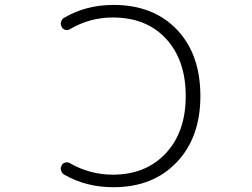

<svg xmlns="http://www.w3.org/2000/svg" viewBox="-20 -784 1040 792"><path d="M445.3 -711.9Q349.6 -711.9 267.6 -663.1Q258.8 -658.2 248.5 -661.1Q238.3 -664.1 234.4 -673.8Q230.5 -679.7 230.5 -686.5Q230.5 -690.4 232.4 -694.3Q235.4 -706.1 245.1 -710.9Q335 -763.7 448.2 -763.7Q612.3 -763.7 709.5 -662.1Q806.6 -560.5 806.6 -387.7Q806.6 -216.8 708.5 -114.3Q610.4 -11.7 448.2 -11.7Q335 -11.7 245.1 -63.5Q235.4 -68.4 232.4 -80.1Q230.5 -84 230.5 -87.9Q230.5 -94.7 234.4 -101.6Q238.3 -110.4 248.5 -113.3Q258.8 -116.2 267.6 -111.3Q350.6 -63.5 445.3 -63.5Q581.1 -63.5 663.6 -151.4Q746.1 -239.3 746.1 -387.7Q746.1 -536.1 665 -624Q584 -711.9 445.3 -711.9Z"/></svg>

Font: Rounded-X Mgen+ 2m light
Style: Regular
Weight: 200
Designer: [Source Han Sans]
Ryoko NISHIZUKA  (kana & ideographs); Paul D. Hunt (Latin, Greek & Cyrillic); Wenlong ZHANG  (bopomofo
Version: Version 1.059.20150602